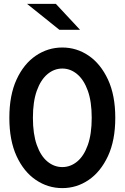

<svg xmlns="http://www.w3.org/2000/svg" viewBox="-20 -955 640 986"><path d="M300 11Q226 11 164 -31Q102 -73 65 -153.5Q28 -234 28 -350Q28 -466 65 -546.5Q102 -627 164 -669Q226 -711 300 -711Q374 -711 435.5 -669Q497 -627 534.5 -546.5Q572 -466 572 -350Q572 -234 534.5 -153.5Q497 -73 435.5 -31Q374 11 300 11ZM300 -97Q342 -97 376.5 -125.5Q411 -154 431 -210.5Q451 -267 451 -350Q451 -433 431 -489Q411 -545 376.5 -574Q342 -603 300 -603Q258 -603 223.5 -574Q189 -545 169 -489Q149 -433 149 -350Q149 -267 169 -210.5Q189 -154 223.5 -125.5Q258 -97 300 -97ZM285 -802 119 -935H267L391 -802Z"/></svg>

Font: Red Hat Mono SemiBold
Style: Regular
Weight: 600
Monospace: yes
Designer: Pentagram, MCKL
Foundry: Pentagram, MCKL
Version: Version 1.023